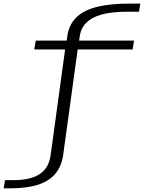

<svg xmlns="http://www.w3.org/2000/svg" viewBox="-146 -808 778 1038"><path d="M-126 210H-86.5Q-2 210 57.2 191.5Q116.5 173 151 133.8Q185.5 94.5 195 33.5L274 -540.5H571L578.5 -588.5H281.5L287 -622.5Q299 -682.5 361 -713.5Q423 -744.5 541 -744.5H605.5L612.5 -788.5H553Q452.5 -788.5 382.2 -771.8Q312 -755 271.8 -718.8Q231.5 -682.5 219.5 -624L214.5 -588.5H47.5L39 -540.5H206L127.5 32Q118 100.5 68.5 133.2Q19 166 -75 166H-119Z"/></svg>

Font: Anybody Expanded Light
Style: Regular
Weight: 300
Width: 7
Version: Version 1.113;gftools[0.9.25]